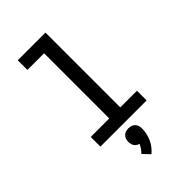

<svg xmlns="http://www.w3.org/2000/svg" viewBox="-290 -830 1181 1181"><g transform="rotate(-45 300.0 -240.0)"><path d="M99 0V-84H260V-651H115V-735H356V-84H501V0ZM288 255 245 210Q257 199 266 186Q275 173 281 158Q272 156 264 150.5Q256 145 250.5 137Q245 129 243 119.5Q241 110 241 101Q241 89 244.5 77.5Q248 66 256.5 57.5Q265 49 276.5 45.5Q288 42 300 42Q312 42 323.5 45.5Q335 49 343.5 57.5Q352 66 355.5 77.5Q359 89 359 101Q359 123 354.5 144.5Q350 166 341 186Q332 206 318.5 223.5Q305 241 288 255Z"/></g></svg>

Font: Iosevka Curly Medium Extended
Style: Regular
Weight: 500
Width: 7
Monospace: yes
Designer: Belleve Invis
Foundry: Belleve Invis
Version: Version 11.1.0; ttfautohint (v1.8.3)